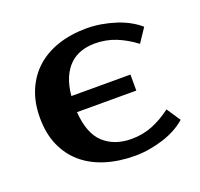

<svg xmlns="http://www.w3.org/2000/svg" viewBox="-103 -654 821 788"><g transform="rotate(-20 307.5 -260.0)"><path d="M350 -540Q382 -540 414 -534.5Q446 -529 475.5 -519.5Q505 -510 530.5 -496Q556 -482 575 -465L535 -405Q494 -436 451.5 -453Q409 -470 360 -470Q328 -470 300 -460.5Q272 -451 250.5 -430.5Q229 -410 215 -377.5Q201 -345 197 -300H455V-230H196Q203 -134 249.5 -92Q296 -50 370 -50Q419 -50 461.5 -67Q504 -84 545 -115L585 -55Q566 -38 540.5 -24Q515 -10 485.5 -0.5Q456 9 424 14.5Q392 20 360 20Q289 20 230.5 1.5Q172 -17 131 -52.5Q90 -88 67.5 -140Q45 -192 45 -260Q45 -327 67.5 -379.5Q90 -432 130 -467.5Q170 -503 226 -521.5Q282 -540 350 -540Z"/></g></svg>

Font: Prosto One
Style: Regular
Weight: 400
Designer: Pavel Emelyanov and Jovanny lemonad
Foundry: Pavel Emelyanov and Jovanny Lemonad
Version: Version 1.001